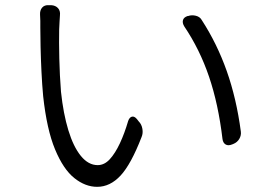

<svg xmlns="http://www.w3.org/2000/svg" viewBox="-20 -716 1040 743"><path d="M178 -696Q195 -695 204.5 -684.5Q214 -674 212 -657Q211 -643 210.5 -632.5Q210 -622 209 -602Q208 -556 209.5 -490Q211 -424 216 -361Q225 -276 244.5 -212Q264 -148 293 -112.5Q322 -77 358 -77Q384 -77 405 -100Q426 -123 444 -161.5Q462 -200 476 -248Q481 -262 490.5 -264.5Q500 -267 510 -255L517 -246Q528 -235 531 -217.5Q534 -200 528 -186Q487 -80 446.5 -36.5Q406 7 356 7Q310 7 267.5 -27Q225 -61 193 -138Q161 -215 147 -344Q143 -387 140.5 -438Q138 -489 137 -535Q136 -581 136 -610Q136 -623 136 -635.5Q136 -648 135 -659Q134 -676 143 -686.5Q152 -697 169 -696ZM708 -654Q722 -659 738 -655Q754 -651 761 -638Q820 -547 857.5 -441Q895 -335 912 -207Q914 -192 906 -178.5Q898 -165 883 -159L878 -157Q863 -151 853 -157Q843 -163 841 -178Q825 -313 789 -419Q753 -525 693 -614Q685 -627 688 -638Q691 -649 706 -654Z"/></svg>

Font: Chiron GoRound TC N
Style: Regular
Weight: 350
Designer: Ryoko NISHIZUKA 西塚涼子 (kana, bopomofo & ideographs); Paul D. Hunt (Latin, Greek & Cyrillic); Sandoll Communications 산돌커뮤니
Foundry: Adobe
Version: Version 1.000;hotconv 1.1.1;makeotfexe 2.6.0